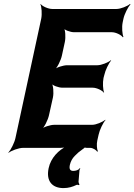

<svg xmlns="http://www.w3.org/2000/svg" viewBox="-20 -757 688 983"><path d="M355 118C338 118 333 107 338 86C342 69 350 54 363 41C373 30 387 18 403 7C405 6 416 -2 415 -4L412 -3C413 -1 422 0 424 0H442C455 0 473 11 478 20L481 17C476 8 474 -20 478 -37L485 -68C490 -92 508 -129 520 -142L519 -144C505 -132 472 -118 452 -118H258C238 -118 202 -107 189 -94L191 -92C207 -104 226 -144 231 -168L251 -258C256 -282 253 -322 243 -334L241 -332C248 -319 280 -308 300 -308H455C475 -308 504 -294 512 -282L513 -284C507 -297 505 -334 510 -358L514 -373C519 -397 537 -434 549 -447L548 -449C534 -437 499 -423 479 -423H324C304 -423 268 -412 255 -399L257 -397C273 -409 292 -449 297 -473L312 -542C317 -566 315 -606 305 -618L302 -616C309 -603 340 -592 360 -592H553C573 -592 601 -578 609 -566L612 -568C606 -581 603 -618 608 -642L612 -661C617 -685 636 -722 648 -735L646 -737C632 -725 597 -711 576 -711H248C227 -711 196 -725 188 -737L187 -735C193 -722 196 -685 191 -661L59 -50C54 -26 35 11 23 24V26C38 14 76 0 98 0H290C301 0 315 -2 323 -5V-9C281 10 240 51 229 104C215 170 247 206 305 206C331 206 353 199 371 190C375 188 381 189 384 191L387 187C385 185 382 178 382 174L387 114C388 111 390 107 391 105L389 103C383 114 367 118 355 118Z"/></svg>

Font: Asimov
Style: EdgeExtremeIt
Weight: 500
Designer: Google
Version: Version 2.000980: 2014